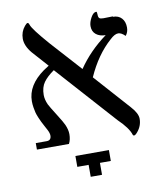

<svg xmlns="http://www.w3.org/2000/svg" viewBox="-85 -661 770 903"><g transform="rotate(-10 300.0 -210.0)"><path d="M508 -553 509 -551Q535 -551 550 -534.5Q565 -518 565 -490Q565 -468 552 -452Q534 -470 519 -470Q502 -470 480 -449Q411 -388 366 -287L518 -117Q549 -83 549 -57Q549 -23 526 4Q516 16 510 16Q505 16 504 12Q494 -22 445 -69L191 -352Q158 -329 141 -305.5Q124 -282 124 -245Q124 -224 135 -199Q142 -185 168 -144Q194 -103 200 -89Q211 -64 211 -43Q211 -17 201 2H48V-29H100Q122 -29 122 -52Q122 -64 113 -81Q112 -82 102.5 -100.5Q93 -119 90.5 -123.5Q88 -128 81 -144.5Q74 -161 71.5 -171Q69 -181 66.5 -196Q64 -211 64 -226Q64 -302 145 -360L171 -377L103 -453Q73 -489 73 -523Q73 -556 94 -581Q103 -592 108 -592Q113 -592 116 -582Q123 -560 194 -479L325 -334Q378 -412 460 -472Q432 -472 414.5 -486Q397 -500 397 -526Q397 -544 409 -566Q421 -588 435 -588Q439 -588 439 -574Q439 -561 444 -556.5Q449 -552 463 -552ZM275 172V115H221V63H381V115H329V172Z"/></g></svg>

Font: Libra Serif Modern
Style: Regular
Weight: 400
Designer: Stefan Peev, Context Ltd
Foundry: Stefan Peev, Context Ltd
Version: Version 1.000